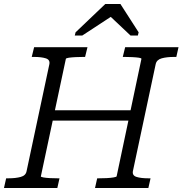

<svg xmlns="http://www.w3.org/2000/svg" viewBox="-39 -948 920 968"><path d="M217 -392H645L634 -340H206ZM-19 0 -8 -49H3Q40 -49 65.5 -56Q91 -63 95 -85L210 -625Q214 -647 191.5 -654Q169 -661 132 -661H121L133 -710H402L390 -661H381Q362 -661 342 -660Q322 -659 308 -657Q294 -655 293 -651L167 -59Q166 -56 179.5 -53.5Q193 -51 213 -50Q233 -49 252 -49H261L250 0ZM440 0 451 -49H460Q479 -49 499 -50Q519 -51 533.5 -53.5Q548 -56 549 -59L674 -651Q675 -655 661.5 -657Q648 -659 628 -660Q608 -661 589 -661H580L592 -710H861L850 -661H839Q802 -661 776.5 -654Q751 -647 746 -625L631 -85Q627 -63 649.5 -56Q672 -49 709 -49H720L709 0ZM568 -928H492L342 -785L338 -769H376L550 -883L496 -885L619 -769H656L660 -785Z"/></svg>

Font: Roboto Serif Light
Style: Italic
Weight: 300
Italic angle: -10°
Version: Version 1.007